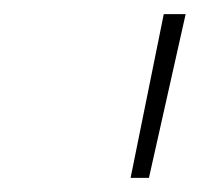

<svg xmlns="http://www.w3.org/2000/svg" viewBox="-20 -690 283 272"><path d="M212 -670 165 -438H191L243 -670Z"/></svg>

Font: LT Wave Text Thin Italic
Style: Regular
Weight: 100
Designer: Daniel Lyons
Version: Version 2.5 (Glyphs App)